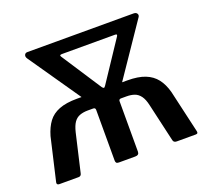

<svg xmlns="http://www.w3.org/2000/svg" viewBox="-126 -898 1146 1055"><g transform="rotate(-20 447.5 -371.0)"><path d="M50 0Q33 0 36 -15L94 -265Q108 -313 131.5 -344.5Q155 -376 196 -392Q237 -408 300 -408H595Q658 -408 698.5 -392Q739 -376 763.5 -344.5Q788 -313 801 -265L858 -17Q863 0 847 0H736Q718 0 715 -15L664 -237Q656 -274 641.5 -293.5Q627 -313 607 -320Q587 -327 561 -327H529Q516 -327 516 -315V-20Q516 0 493 0H398Q387 0 383 -4.5Q379 -9 379 -18V-314Q379 -327 366 -327H334Q308 -327 287.5 -319.5Q267 -312 253.5 -293Q240 -274 231 -237L180 -17Q177 0 162 0ZM450 -422Q456 -414 460 -413.5Q464 -413 470 -422L623 -652Q634 -667 618 -667H307Q290 -667 298 -655ZM364 -355 119 -710Q111 -722 115.5 -732Q120 -742 132 -742H753Q768 -742 773.5 -732.5Q779 -723 772 -713L532 -360Z"/></g></svg>

Font: Libre Franklin SemiBold
Style: Regular
Weight: 600
Designer: Pablo Impallari, Rodrigo Fuenzalida, Nhung Nguyen
Foundry: Impallari Type
Version: Version 3.000